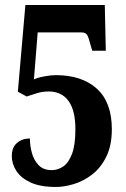

<svg xmlns="http://www.w3.org/2000/svg" viewBox="-20 -734 501 764"><path d="M203 10Q140 10 101.5 -8Q63 -26 45 -54Q27 -82 27 -113Q27 -148 48 -165.5Q69 -183 99 -183Q99 -154 107 -125Q115 -96 134 -76.5Q153 -57 186 -57Q210 -57 231.5 -71.5Q253 -86 266.5 -121.5Q280 -157 280 -220Q280 -295 252.5 -332.5Q225 -370 174 -370Q149 -370 128 -363.5Q107 -357 86 -350L51 -369L81 -714H397L401 -532H347L338 -563Q333 -584 327 -594.5Q321 -605 304 -605H130L115 -418Q129 -425 156 -430Q183 -435 202 -435Q306 -435 365.5 -381Q425 -327 425 -220Q425 -155 403 -110.5Q381 -66 346.5 -39.5Q312 -13 273.5 -1.5Q235 10 203 10Z"/></svg>

Font: Noto Serif Ethiopic ExtraCondensed ExtraBold
Style: Regular
Weight: 800
Width: 2
Designer: Monotype Design Team
Foundry: Monotype Imaging Inc.
Version: Version 2.102; ttfautohint (v1.8.4.7-5d5b)